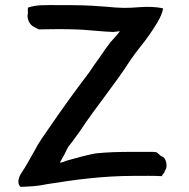

<svg xmlns="http://www.w3.org/2000/svg" viewBox="-20 -732 738 751"><path d="M61 -1C101 -3 123 -3 166 -12C273 -29 381 -44 502 -44C548 -44 574 -45 613 -43C615 -48 618 -52 622 -56L626 -66C635 -76 633 -107 618 -118L609 -122C603 -128 598 -132 591 -137C583 -138 573 -138 563 -138H500C444 -138 404 -137 354 -132C325 -127 269 -112 242 -104C227 -98 221 -96 214 -96C219 -105 227 -119 232 -128C239 -142 245 -157 255 -168C269 -185 278 -200 292 -218C355 -314 426 -397 489 -495C511 -529 542 -563 565 -597C585 -627 612 -664 618 -699C590 -706 559 -706 526 -704C478 -700 453 -700 392 -706C315 -712 283 -712 207 -712C156 -712 123 -714 89 -702V-679C83 -659 98 -632 113 -627C119 -623 124 -621 132 -617C149 -617 171 -618 199 -618C228 -618 254 -618 275 -617C303 -617 396 -607 423 -607C434 -608 439 -609 449 -610C438 -595 426 -582 413 -568C397 -548 386 -532 373 -512L350 -480C343 -469 336 -459 329 -449C275 -378 222 -305 171 -230C152 -202 132 -176 116 -144C99 -115 82 -82 63 -54C48 -32 49 -9 61 -1Z"/></svg>

Font: Hussar Pisanka
Style: Regular
Weight: 400
Designer: Robert Jablonski
Foundry: Cannot Into Space Fonts
Version: Version 1.070